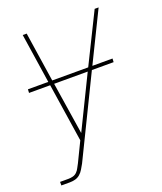

<svg xmlns="http://www.w3.org/2000/svg" viewBox="-136 -609 772 913"><g transform="rotate(-20 250.0 -152.5)"><path d="M16 215V197H59Q70 197 81.5 194Q93 191 101.5 182.5Q110 174 115 163.5Q120 153 126 143L174 44L129 -251H22L23 -269H126L88 -520H108L146 -269H328L452 -520H472L349 -269H451L450 -251H340L144 151Q137 163 129.5 176Q122 189 111 198.5Q100 208 86.5 211.5Q73 215 59 215ZM190 13 319 -251H149Z"/></g></svg>

Font: Iosevka SS18 Thin
Style: Italic
Weight: 100
Italic angle: -9°
Monospace: yes
Designer: Belleve Invis
Foundry: Belleve Invis
Version: Version 25.1.1; ttfautohint (v1.8.4)